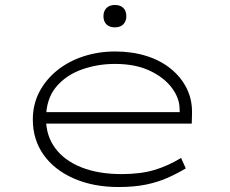

<svg xmlns="http://www.w3.org/2000/svg" viewBox="-20 -742 925 772"><path d="M457 10Q355 10 276.5 -24.5Q198 -59 155 -120Q112 -181 112 -261Q112 -323 138.5 -373Q165 -423 210.5 -459.5Q256 -496 316 -515.5Q376 -535 443 -535Q511 -535 568.5 -517Q626 -499 667.5 -465Q709 -431 731.5 -385Q754 -339 752 -282L751 -245H156V-291H724L703 -283L702 -307Q701 -349 670 -390Q639 -431 581.5 -458Q524 -485 442 -485Q371 -485 307.5 -462Q244 -439 204.5 -391Q165 -343 165 -264Q165 -197 201.5 -147Q238 -97 306.5 -69.5Q375 -42 469 -42Q545 -42 600.5 -58.5Q656 -75 708 -107L727 -65Q694 -45 655 -27.5Q616 -10 568 0Q520 10 457 10ZM442 -632Q420 -632 408 -644Q396 -656 396 -677Q396 -697 408 -709.5Q420 -722 442 -722Q464 -722 476 -710Q488 -698 488 -677Q488 -657 476 -644.5Q464 -632 442 -632Z"/></svg>

Font: Lexend Zetta ExtraLight
Style: Regular
Weight: 250
Version: Version 1.007